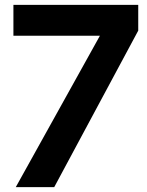

<svg xmlns="http://www.w3.org/2000/svg" viewBox="-20 -770 604 790"><path d="M391.1 -623H35.2V-750H548.8V-644L203.1 0H44.9Z"/></svg>

Font: Oakes Grotesk Bold
Style: Regular
Weight: 700
Designer: Samuel Oakes
Foundry: Samuel Oakes
Version: Version 1.000;PS 001.000;hotconv 1.0.88;makeotf.lib2.5.64775